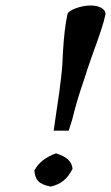

<svg xmlns="http://www.w3.org/2000/svg" viewBox="-20 -673 407 704"><path d="M231.9 -193.8H176.8Q176.8 -194.8 186 -257.8Q198.7 -338.9 204.1 -389.2Q209.5 -434.1 210.9 -482.9Q215.8 -567.4 227.1 -620.1Q230 -632.3 257.8 -642.6Q285.6 -652.8 312 -652.8Q338.9 -652.8 354 -642.6Q369.1 -632.3 366.2 -618.2Q359.4 -581.5 318.8 -472.2Q298.8 -415.5 290 -386.2Q261.7 -305.2 245.1 -235.8Q236.8 -209 231.9 -193.8ZM106 -48.8 107.9 -50.8Q128.9 -89.8 185.1 -110.8Q215.8 -101.1 229.7 -87.9Q243.7 -74.7 246.1 -54.2Q231.4 -25.4 212.9 -10.5Q194.3 4.4 166 11.2Q133.3 4.9 120.4 -8.5Q107.4 -22 106 -48.8Z"/></svg>

Font: Linear Smooth
Style: Bold Italic
Weight: 700
Designer: Philipp H. Poll, Flanker
Foundry: Philipp H. Poll, reworked by Flanker
Version: Version 1.061 | FøM Fix